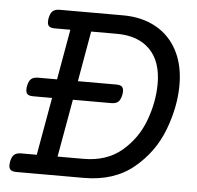

<svg xmlns="http://www.w3.org/2000/svg" viewBox="-46 -627 692 673"><g transform="rotate(5 300.0 -290.0)"><path d="M578.6 -353.5Q578.6 -276.9 547.6 -195.1Q516.6 -113.3 447.8 -56.6Q378.9 0 272.9 0H35.6Q22 0 15.6 -5.1Q9.3 -10.3 9.3 -22Q9.3 -25.4 10.3 -33.2Q13.7 -51.3 22 -58.8Q30.3 -66.4 46.9 -66.4H101.6L137.7 -269.5H71.3Q57.6 -269.5 51.5 -274.4Q45.4 -279.3 45.4 -291Q45.4 -298.3 46.4 -302.7Q49.8 -320.8 58.1 -328.4Q66.4 -335.9 83 -335.9H149.4L180.7 -513.2H126Q112.3 -513.2 106.2 -518.1Q100.1 -522.9 100.1 -534.7Q100.1 -542 101.1 -546.4Q104.5 -564.5 112.8 -572Q121.1 -579.6 137.7 -579.6H360.4Q426.8 -579.6 476.1 -552.2Q525.4 -524.9 552 -473.9Q578.6 -422.9 578.6 -353.5ZM502 -351.1Q502 -429.7 460.7 -471.4Q419.4 -513.2 344.7 -513.2H253.9L222.7 -335.9H357.4Q371.1 -335.9 377.2 -331.1Q383.3 -326.2 383.3 -314.5Q383.3 -307.1 382.3 -302.7Q378.9 -284.7 370.6 -277.1Q362.3 -269.5 345.7 -269.5H210.9L174.8 -66.4H265.6Q347.7 -66.4 400.6 -111.3Q453.6 -156.2 477.8 -221.9Q502 -287.6 502 -351.1Z"/></g></svg>

Font: Courier Prime
Style: Italic
Weight: 400
Italic angle: -10°
Designer: Alan Dague-Greene
Foundry: Quote-Unquote Apps
Version: Version 3.018